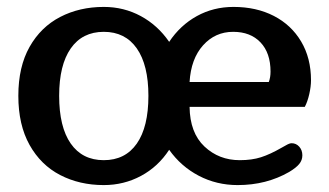

<svg xmlns="http://www.w3.org/2000/svg" viewBox="-20 -521 950 555"><path d="M33 -244Q33 -328 65.5 -385.5Q98 -443 154 -472Q210 -501 280 -501Q338 -501 387 -474.5Q436 -448 469 -400Q501 -448 549 -474.5Q597 -501 655 -501Q721 -501 771.5 -475Q822 -449 850.5 -401Q879 -353 879 -289Q879 -271 874 -249Q869 -227 861 -212H528Q529 -137 571 -97.5Q613 -58 673 -58Q708 -58 734.5 -66.5Q761 -75 794 -94Q798 -96 807.5 -101.5Q817 -107 823 -107Q836 -107 845 -97Q854 -87 854 -72Q854 -58 845 -47Q836 -36 816 -24Q750 14 667 14Q606 14 554.5 -13Q503 -40 469 -88Q437 -39 387.5 -12.5Q338 14 280 14Q210 14 154 -15Q98 -44 65.5 -102Q33 -160 33 -244ZM409 -244Q409 -333 375.5 -381Q342 -429 280 -429Q218 -429 184.5 -381Q151 -333 151 -244Q151 -154 184.5 -106Q218 -58 280 -58Q342 -58 375.5 -106Q409 -154 409 -244ZM757 -284Q762 -297 762 -314Q762 -368 733 -398.5Q704 -429 654 -429Q602 -429 567 -390Q532 -351 528 -284Z"/></svg>

Font: Maitree Semibold
Style: Regular
Weight: 600
Designer: CadsonDemak Team
Foundry: CadsonDemak
Version: Version 1.000